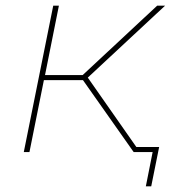

<svg xmlns="http://www.w3.org/2000/svg" viewBox="-20 -537 635 678"><path d="M452 0 273 -254H135L84 0H64L168 -517H188L139 -272H272L535 -517H563L290 -263L474 0ZM495 121 519 0H452L456 -18H542L514 121Z"/></svg>

Font: Montserrat Thin
Style: Italic
Weight: 100
Italic angle: -11.3°
Designer: Julieta Ulanovsky
Foundry: Julieta Ulanovsky
Version: Version 9.000; ttfautohint (v1.8.4.7-5d5b)